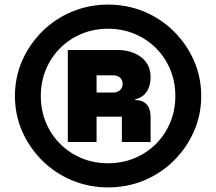

<svg xmlns="http://www.w3.org/2000/svg" viewBox="-20 -705 940 835"><path d="M450 110Q366.7 110 292.9 79.2Q219.2 48.3 163.8 -6.7Q108.3 -61.7 76.7 -133.3Q45 -205 45 -287.5Q45 -370 76.7 -441.7Q108.3 -513.3 163.8 -568.3Q219.2 -623.3 292.9 -654.2Q366.7 -685 450 -685Q534.2 -685 607.5 -654.2Q680.8 -623.3 736.2 -568.3Q791.7 -513.3 823.3 -441.7Q855 -370 855 -287.5Q855 -205 823.3 -133.3Q791.7 -61.7 736.2 -6.7Q680.8 48.3 607.5 79.2Q534.2 110 450 110ZM450 5Q511.7 5 565 -17.1Q618.3 -39.2 658.3 -79.2Q698.3 -119.2 720.4 -172.5Q742.5 -225.8 742.5 -287.5Q742.5 -349.2 720.4 -402.5Q698.3 -455.8 658.3 -495.8Q618.3 -535.8 565 -557.9Q511.7 -580 450 -580Q388.3 -580 335 -557.9Q281.7 -535.8 241.7 -495.8Q201.7 -455.8 179.6 -402.5Q157.5 -349.2 157.5 -287.5Q157.5 -225.8 179.6 -172.5Q201.7 -119.2 241.7 -79.2Q281.7 -39.2 335 -17.1Q388.3 5 450 5ZM275 -87.5V-487.5H490Q554.2 -487.5 594.6 -455.8Q635 -424.2 635 -370Q635 -331.7 617.9 -306.2Q600.8 -280.8 568.3 -273.3V-270Q600 -270 617.5 -251.2Q635 -232.5 635 -194.2V-87.5H510V-197.5H400V-87.5ZM400 -302.5H473.3Q490 -302.5 501.7 -312.9Q513.3 -323.3 513.3 -340Q513.3 -357.5 501.7 -367.5Q490 -377.5 473.3 -377.5H400Z"/></svg>

Font: Funnel Display Light ExtraBold
Style: Regular
Weight: 800
Version: Version 1.000